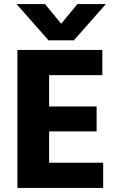

<svg xmlns="http://www.w3.org/2000/svg" viewBox="-20 -918 584 938"><path d="M341 -721H217L61 -898H200L279 -802L358 -898H497ZM484 0H65V-674H480V-551H220V-398H452V-276H220V-123H484Z"/></svg>

Font: Hind Kochi
Style: Bold
Weight: 700
Designer: Dhruvi Tolia
Foundry: Indian Type Foundry
Version: Version 0.702;PS 1.0;hotconv 1.0.81;makeotf.lib2.5.63406